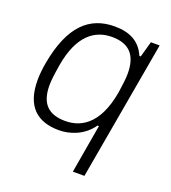

<svg xmlns="http://www.w3.org/2000/svg" viewBox="-131 -635 806 905"><g transform="rotate(20 272.0 -182.5)"><path d="M338 173H396L519 -526H475L453 -447H446C419 -510 367 -538 290 -538C163 -538 78 -459 43 -266C37 -233 34 -202 34 -176C34 -45 99 12 209 12C261 12 330 -9 373 -71H380ZM222 -39C139 -39 95 -79 95 -172C95 -194 98 -221 107 -277C134 -436 211 -487 295 -487C384 -487 423 -439 423 -350C423 -327 420 -300 413 -253C382 -71 289 -39 222 -39Z"/></g></svg>

Font: Archivo ExtraLight
Style: Italic
Weight: 200
Italic angle: -10°
Designer: Hector Gatti
Foundry: Omnibus-Type
Version: Version 2.001